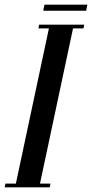

<svg xmlns="http://www.w3.org/2000/svg" viewBox="-82 -805 395 825"><path d="M293.5 -785 288.1 -759H103.8L109.1 -785ZM-61.8 0 -58.8 -16H-13.8L128.2 -683H83.2L86.2 -699H279.8L276.8 -683H231.8L89.8 -16H134.8L131.8 0Z"/></svg>

Font: Emberly Black
Style: Italic
Weight: 900
Italic angle: -12°
Designer: Rajesh Rajput
Foundry: Rajesh Rajput
Version: Version 1.000